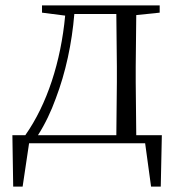

<svg xmlns="http://www.w3.org/2000/svg" viewBox="-20 -532 660 713"><path d="M136 -485 222 -474C206 -303 155 -145 74 -30H26L29 161H64L88 0H519L541 161H577L581 -30H486L484 -227V-285L486 -476L573 -485V-512H136ZM412 -30H121C148 -72 170 -119 187 -166C224 -263 247 -371 256 -480H412L414 -285V-227Z"/></svg>

Font: Noto Serif CJK KR Light
Style: Regular
Weight: 300
Designer: Ryoko NISHIZUKA 西塚涼子 (kana & ideographs); Frank Grießhammer (Latin, Greek & Cyrillic); Wenlong ZHANG 张文龙 (bopomofo); San
Foundry: Adobe
Version: Version 2.001;hotconv 1.1.0;makeotfexe 2.6.0